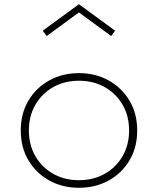

<svg xmlns="http://www.w3.org/2000/svg" viewBox="-20 -875 750 911"><path d="M354.5 16Q276.5 16 214 -18.5Q151.5 -53 115 -114.2Q78.5 -175.5 78.5 -256Q78.5 -336.5 115 -397.8Q151.5 -459 214 -493.5Q276.5 -528 354.5 -528Q433 -528 495.2 -493.5Q557.5 -459 594.2 -397.8Q631 -336.5 631 -256Q631 -175.5 594.5 -114.2Q558 -53 495.5 -18.5Q433 16 354.5 16ZM354.5 -20Q423.5 -20 477.2 -50.5Q531 -81 561.8 -134.2Q592.5 -187.5 592.5 -256Q592.5 -324.5 561.8 -377.8Q531 -431 477.2 -461.5Q423.5 -492 354.5 -492Q286 -492 232.2 -461.5Q178.5 -431 147.8 -377.8Q117 -324.5 117 -256Q117 -187.5 147.8 -134.2Q178.5 -81 232.2 -50.5Q286 -20 354.5 -20ZM201.5 -704 183 -729.5 354.5 -855 526 -729.5 507.5 -704 354.5 -816Z"/></svg>

Font: Spartan Thin ExtraLight
Style: Regular
Weight: 250
Version: Version 1.004